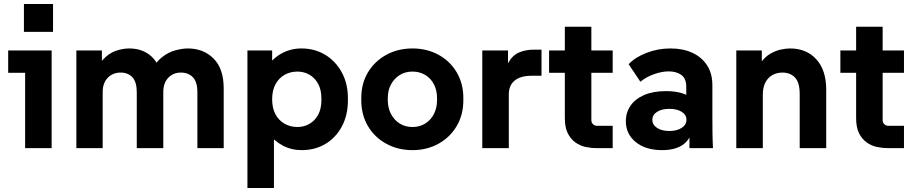

<svg xmlns="http://www.w3.org/2000/svg" viewBox="-20 -743 4590 963"><path d="M106 0V-437L166 -378H21V-490H239V0ZM100 -583V-723H246V-583Z M363 0V-490H491V-354H455Q468 -413 497 -444.5Q526 -476 561 -488Q596 -500 628 -500Q688 -500 730 -468Q772 -436 788 -373H736Q756 -426 789.5 -453.5Q823 -481 859 -490.5Q895 -500 922 -500Q1001 -500 1051.5 -449Q1102 -398 1102 -300V0H970V-280Q970 -332 947.5 -355.5Q925 -379 887 -379Q849 -379 824 -353Q799 -327 799 -281V0H666V-280Q666 -332 644 -355.5Q622 -379 585 -379Q546 -379 520.5 -353Q495 -327 495 -281V0Z M1221 200V-490H1345V-376L1319 -406Q1347 -450 1392.5 -475Q1438 -500 1492 -500Q1558 -500 1610.5 -468.5Q1663 -437 1694 -380.5Q1725 -324 1725 -250V-240Q1725 -165 1694.5 -108.5Q1664 -52 1612 -21Q1560 10 1493 10Q1441 10 1398 -13Q1355 -36 1326 -75L1354 -107V200ZM1472 -106Q1505 -106 1532.5 -122Q1560 -138 1576 -168Q1592 -198 1592 -240V-250Q1592 -292 1576 -322Q1560 -352 1532.5 -368Q1505 -384 1472 -384Q1436 -384 1407 -367.5Q1378 -351 1361.5 -320Q1345 -289 1345 -245Q1345 -201 1361.5 -170Q1378 -139 1407 -122.5Q1436 -106 1472 -106Z M2049 10Q1976 10 1917.5 -22Q1859 -54 1825.5 -110.5Q1792 -167 1792 -241V-251Q1792 -324 1825.5 -380Q1859 -436 1917.5 -468Q1976 -500 2049 -500Q2121 -500 2179 -468.5Q2237 -437 2270.5 -380.5Q2304 -324 2304 -251V-241Q2304 -167 2270.5 -110.5Q2237 -54 2179 -22Q2121 10 2049 10ZM2049 -106Q2085 -106 2113 -123.5Q2141 -141 2156.5 -171.5Q2172 -202 2172 -241V-251Q2172 -290 2156.5 -320Q2141 -350 2113 -367Q2085 -384 2049 -384Q2012 -384 1984.5 -366.5Q1957 -349 1941 -319.5Q1925 -290 1925 -251V-241Q1925 -202 1941 -171.5Q1957 -141 1984.5 -123.5Q2012 -106 2049 -106Z M2399 0V-490H2528V-340H2511Q2513 -400 2532.5 -433.5Q2552 -467 2585 -480.5Q2618 -494 2658 -494H2696V-363H2646Q2591 -363 2561.5 -339Q2532 -315 2532 -270V0Z M2973 0Q2945 0 2917 -6Q2889 -12 2865.5 -29Q2842 -46 2827.5 -75Q2813 -104 2813 -151V-609H2946V-140Q2946 -128 2954.5 -120Q2963 -112 2974 -112H3053V0ZM2734 -378V-490H3053V-378Z M3438 0V-154L3422 -204V-308Q3422 -349 3397.5 -367Q3373 -385 3334 -385Q3300 -385 3260.5 -371Q3221 -357 3192 -333L3133 -421Q3166 -456 3223 -478Q3280 -500 3343 -500Q3405 -500 3452 -478.5Q3499 -457 3526 -416Q3553 -375 3553 -315V-156Q3553 -117 3553.5 -78Q3554 -39 3556 0ZM3301 10Q3218 10 3168.5 -30.5Q3119 -71 3119 -135Q3119 -179 3142.5 -213Q3166 -247 3211 -266.5Q3256 -286 3320 -286Q3409 -286 3453 -247.5Q3497 -209 3497 -145H3460Q3460 -71 3421 -30.5Q3382 10 3301 10ZM3337 -86Q3375 -86 3399 -101.5Q3423 -117 3423 -142Q3423 -167 3399.5 -182Q3376 -197 3337 -197Q3299 -197 3275.5 -182Q3252 -167 3252 -142Q3252 -117 3275.5 -101.5Q3299 -86 3337 -86Z M3673 0V-490H3801V-354H3766Q3776 -400 3796 -428.5Q3816 -457 3842 -472.5Q3868 -488 3894.5 -494Q3921 -500 3942 -500Q4025 -500 4074.5 -445.5Q4124 -391 4124 -293V0H3991V-272Q3991 -329 3967.5 -354Q3944 -379 3904 -379Q3876 -379 3854 -366.5Q3832 -354 3819 -329.5Q3806 -305 3806 -268V0Z M4434 0Q4406 0 4378 -6Q4350 -12 4326.5 -29Q4303 -46 4288.5 -75Q4274 -104 4274 -151V-609H4407V-140Q4407 -128 4415.5 -120Q4424 -112 4435 -112H4514V0ZM4195 -378V-490H4514V-378Z"/></svg>

Font: SUSE Thin
Style: Bold
Weight: 700
Version: Version 1.000